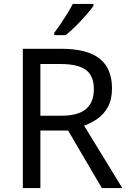

<svg xmlns="http://www.w3.org/2000/svg" viewBox="-20 -964 662 984"><path d="M294 -714Q427 -714 490.5 -663.5Q554 -613 554 -511Q554 -454 533 -416Q512 -378 479.5 -355.5Q447 -333 411 -320L607 0H502L329 -295H187V0H97V-714ZM289 -636H187V-371H294Q381 -371 421 -405.5Q461 -440 461 -507Q461 -577 419 -606.5Q377 -636 289 -636ZM459 -934Q447 -916 422 -887.5Q397 -859 368.5 -830.5Q340 -802 316 -784H258V-796Q273 -815 290.5 -841Q308 -867 325 -894.5Q342 -922 353 -944H459Z"/></svg>

Font: Noto Sans Saurashtra
Style: Regular
Weight: 400
Designer: Monotype Design Team
Foundry: Monotype Imaging Inc.
Version: Version 2.001; ttfautohint (v1.8.4.7-5d5b)